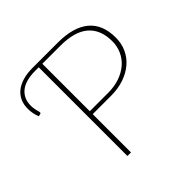

<svg xmlns="http://www.w3.org/2000/svg" viewBox="-175 -873 1043 1043"><g transform="rotate(-45 346.0 -351.5)"><path d="M404.5 -316.5Q454 -316.5 493.8 -330.5Q533.5 -344.5 561.5 -369Q589.5 -393.5 604.5 -427Q619.5 -460.5 619.5 -499Q619.5 -588 565.8 -634.5Q512 -681 404.5 -681H264V-316.5ZM404.5 -703Q523.5 -703 585.2 -652Q647 -601 647 -499Q647 -454.5 629.8 -416.8Q612.5 -379 580.5 -351.8Q548.5 -324.5 503.8 -309.2Q459 -294 404.5 -294H264V0H236.5V-681.5H211Q134.5 -681.5 96.5 -650.2Q58.5 -619 58.5 -564.5Q58.5 -551.5 61 -537.5Q63.5 -523.5 67.5 -510.5Q69 -505.5 68.5 -501.5Q68 -497.5 62.5 -496L48.5 -493Q41.5 -512 38.2 -529.2Q35 -546.5 35 -564.5Q35 -596.5 46.5 -622Q58 -647.5 80.2 -665.5Q102.5 -683.5 135.2 -693.2Q168 -703 211 -703Z"/></g></svg>

Font: Lato ExtraLight
Style: Regular
Weight: 275
Designer: Lukasz Dziedzic with Adam Twardoch and Botio Nikoltchev
Foundry: tyPoland Lukasz Dziedzic
Version: Version 2.015; 2015-08-06; http://www.latofonts.com/